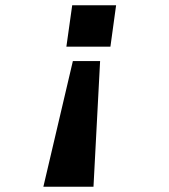

<svg xmlns="http://www.w3.org/2000/svg" viewBox="-20 -531 640 726"><path d="M358.5 -300 333.5 175H144L255.5 -300ZM419 -511 397.5 -354.5H231L253 -511Z"/></svg>

Font: Chivo Mono Medium
Style: Italic
Weight: 500
Italic angle: -8.05°
Monospace: yes
Designer: Hector Gatti
Foundry: Omnibus-Type
Version: Version 1.008